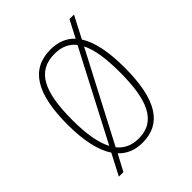

<svg xmlns="http://www.w3.org/2000/svg" viewBox="-181 -672 808 808"><g transform="rotate(-45 223.0 -268.0)"><path d="M100 -54 51 40H78L117 -33C144 -4 180 10 223 10C335 10 393 -75 393 -267C393 -363 378 -433 349 -478L400 -576H373L333 -499C306 -528 270 -542 226 -542C108 -542 53 -452 53 -267C53 -170 70 -99 100 -54ZM320 -475 114 -80C91 -123 81 -186 81 -267C81 -434 120 -517 225 -517C267 -517 298 -503 320 -475ZM224 -14C183 -14 151 -29 129 -57L335 -451C356 -410 365 -349 365 -267C365 -106 329 -14 224 -14Z"/></g></svg>

Font: Noto Serif Georgian Condensed Thin
Style: Regular
Weight: 100
Width: 3
Designer: Monotype Design Team, Akaki Razmadze
Foundry: Google LLC
Version: Version 2.003